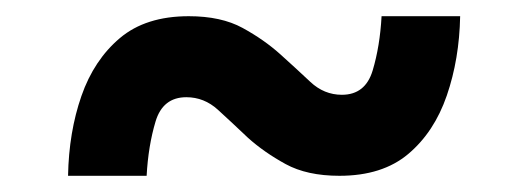

<svg xmlns="http://www.w3.org/2000/svg" viewBox="-20 -435 656 237"><path d="M548 -415Q547 -362 531.5 -317Q516 -272 484 -245Q452 -218 399 -218Q359 -218 332.5 -232.5Q306 -247 286 -265Q266 -284 249 -299.5Q232 -315 210 -315Q181 -315 172 -285Q163 -255 161 -218H64Q65 -272 80.5 -316.5Q96 -361 128 -388Q160 -415 213 -415Q253 -415 279.5 -400.5Q306 -386 326 -368Q346 -350 363 -334Q380 -318 402 -318Q431 -318 440 -348Q449 -378 451 -415Z"/></svg>

Font: Kufam SemiBold
Style: Regular
Weight: 600
Designer: Wael Morcos, Artur Schmal
Foundry: Original Type
Version: Version 1.300; ttfautohint (v1.8.3)